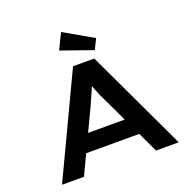

<svg xmlns="http://www.w3.org/2000/svg" viewBox="-158 -1092 1245 1249"><g transform="rotate(-20 465.0 -468.0)"><path d="M61 0 392 -700H539L869 0H712L511 -425Q501 -445 492 -465Q483 -485 475 -505.5Q467 -526 459.5 -546Q452 -566 446 -587H480Q474 -565 466 -544Q458 -523 449 -503Q440 -483 431 -463Q422 -443 413 -422L213 0ZM212 -139 263 -259H662L689 -139ZM561 -750 342 -827 395 -936 596 -821Z"/></g></svg>

Font: Lexend Tera SemiBold
Style: Regular
Weight: 600
Version: Version 1.007